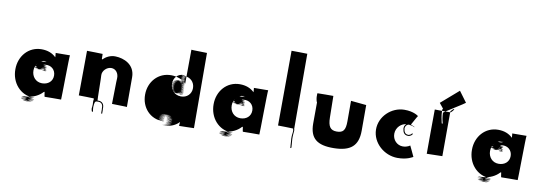

<svg xmlns="http://www.w3.org/2000/svg" viewBox="-60 -1222 4619 1630"><g transform="rotate(10 2250.0 -406.5)"><path d="M64 -253C63 -137 143 -43 255 -41C307 -39 142 -35 254 -30C306 -25 140 -22 252 -20C304 -18 138 -15 249 -13C300 -11 133 -9 244 -8C295 -7 127 -5 235 -3C284 -1 114 -1 222 -1C269 -1 101 -2 211 -3C261 -4 93 -6 201 -9C250 -12 81 -15 192 -20C243 -24 78 -27 191 -29C245 -32 82 -36 199 -40C256 -45 304 -70 334 -103C336 -104 339 -106 341 -107C343 -108 346 -65 350 -65C355 -66 489 -66 491 -66C493 -66 496 -450 500 -449L377 -448C378 -448 380 -411 380 -411C348 -442 307 -458 255 -458C143 -458 64 -366 64 -253ZM217 -269C217 -325 257 -365 307 -366C356 -369 255 -367 303 -367C353 -367 248 -363 298 -363C348 -363 248 -360 298 -360C347 -360 248 -359 298 -359C347 -357 247 -354 297 -354C345 -354 243 -355 291 -355C333 -355 261 -357 261 -357C305 -357 201 -355 249 -354C296 -353 194 -352 242 -350C289 -348 186 -345 232 -340C277 -335 173 -331 222 -327C270 -323 170 -318 223 -311C275 -305 180 -300 235 -296C290 -292 194 -290 247 -289C300 -288 205 -286 261 -286C317 -286 224 -286 279 -289C333 -291 237 -293 289 -295C341 -297 243 -299 296 -302C347 -305 249 -310 300 -310C350 -310 250 -302 301 -300C351 -298 251 -297 302 -295C352 -293 252 -288 303 -288C353 -288 253 -284 303 -284C353 -284 254 -282 305 -281C355 -280 256 -280 308 -280C359 -280 260 -280 311 -281C361 -282 262 -285 312 -285C362 -285 262 -289 312 -289C361 -289 261 -296 311 -296C361 -296 261 -301 311 -301C360 -301 259 -306 309 -311C358 -316 258 -321 308 -323C357 -325 258 -329 308 -334C358 -340 397 -306 397 -256C397 -206 359 -174 307 -174C253 -174 217 -216 217 -269Z M762 -103V-93C762 -86 763 -81 763 -74V-70C762 -66 762 -62 762 -57V-53C762 -48 760 -43 760 -39C760 -27 763 -18 767 -10C769 -7 775 -13 775 -15C772 -24 772 -37 771 -48V-52V-55C771 -57 772 -59 772 -61V-65V-70C775 -84 774 -96 786 -102C791 -102 797 -103 802 -103H807C831 -103 845 -86 845 -61V-55C845 -50 846 -46 846 -42V-38V-34V-30V-18C846 -14 847 -10 849 -8C857 -3 855 -14 855 -18V-29V-34V-38C855 -43 854 -47 854 -51V-55V-61C854 -90 837 -112 807 -112H802H797C795 -112 793 -329 791 -329C789 -367 826 -404 865 -404C906 -404 930 -367 928 -327C926 -326 924 -106 923 -105C922 -104 1053 -103 1052 -101V-357C1052 -468 954 -505 884 -507C842 -509 804 -490 774 -461C775 -463 773 -465 772 -467L771 -509C771 -510 637 -512 636 -512C635 -512 634 -127 633 -127C633 -127 763 -125 763 -124C762 -122 763 -120 764 -119V-118C763 -114 762 -108 762 -103Z M1186 -232C1185 -122 1263 -33 1375 -35C1427 -37 1262 -38 1374 -40C1426 -42 1262 -43 1374 -44C1427 -45 1261 -46 1373 -47C1426 -48 1261 -50 1373 -51C1426 -52 1260 -53 1373 -56C1426 -59 1261 -60 1374 -61C1427 -62 1262 -64 1375 -65C1428 -66 1263 -67 1376 -68C1429 -69 1264 -70 1377 -72C1430 -74 1265 -74 1378 -76C1431 -77 1267 -78 1381 -80C1435 -82 1270 -84 1384 -85C1437 -86 1274 -87 1387 -88C1440 -89 1276 -90 1389 -91C1442 -92 1278 -92 1392 -93C1446 -94 1282 -94 1396 -95C1449 -96 1284 -96 1398 -96C1452 -96 1288 -97 1402 -97C1456 -97 1292 -97 1405 -97C1458 -97 1294 -96 1408 -96C1462 -96 1298 -95 1412 -95C1466 -95 1301 -95 1415 -94C1469 -94 1304 -94 1418 -93C1472 -92 1308 -92 1422 -91C1475 -91 1311 -90 1424 -89C1477 -88 1314 -86 1427 -86C1480 -86 1316 -83 1429 -83C1482 -83 1318 -79 1432 -79C1485 -79 1321 -76 1434 -76C1487 -76 1322 -75 1435 -75C1489 -75 1326 -73 1440 -73C1493 -73 1327 -69 1440 -66C1493 -63 1328 -61 1441 -59C1494 -57 1328 -54 1441 -52C1494 -50 1329 -49 1442 -47C1495 -46 1329 -44 1442 -42C1495 -40 1329 -37 1442 -37C1495 -37 1329 -33 1442 -33C1494 -33 1328 -31 1440 -29C1492 -28 1328 -26 1440 -25C1492 -24 1327 -23 1439 -22C1491 -21 1326 -20 1438 -19C1490 -18 1324 -17 1436 -16C1487 -15 1321 -14 1432 -13C1483 -12 1317 -12 1428 -11C1480 -10 1313 -10 1424 -9C1475 -8 1309 -8 1420 -7C1472 -7 1305 -6 1417 -6C1468 -6 1302 -5 1413 -5C1464 -5 1298 -3 1409 -3C1462 -3 1293 -3 1406 -3C1458 -3 1292 -3 1403 -3C1454 -4 1497 -28 1524 -60C1522 -61 1522 -60 1520 -61C1518 -62 1517 -19 1516 -20C1516 -20 1645 -22 1644 -23C1643 -24 1643 -670 1642 -671C1642 -672 1508 -673 1507 -675L1505 -382C1473 -414 1430 -431 1378 -432C1265 -433 1186 -343 1186 -232ZM1395 -362C1394 -416 1432 -453 1481 -452C1529 -451 1429 -449 1479 -449C1529 -449 1429 -447 1479 -447C1528 -447 1428 -444 1478 -442C1527 -440 1427 -438 1477 -436C1526 -434 1427 -431 1477 -428C1527 -425 1426 -423 1476 -420C1526 -417 1427 -414 1477 -411C1527 -409 1426 -406 1477 -403C1527 -400 1428 -398 1478 -396C1528 -393 1428 -391 1478 -389C1528 -387 1428 -382 1479 -382C1529 -382 1429 -379 1479 -379C1528 -379 1428 -380 1478 -380C1527 -381 1426 -381 1476 -382C1525 -383 1424 -385 1474 -386C1523 -387 1422 -388 1471 -389C1519 -391 1418 -392 1466 -393C1514 -394 1413 -394 1462 -395C1510 -395 1410 -396 1459 -397C1507 -398 1405 -398 1454 -398C1504 -398 1400 -399 1450 -399C1498 -399 1396 -400 1445 -400C1493 -400 1393 -400 1441 -400C1491 -400 1386 -399 1436 -399C1484 -399 1382 -397 1431 -397C1481 -397 1377 -395 1427 -395C1475 -395 1374 -393 1423 -392C1471 -391 1371 -389 1420 -388C1469 -387 1368 -386 1417 -385C1466 -384 1364 -382 1413 -380C1461 -378 1361 -376 1410 -374C1459 -372 1358 -371 1408 -369C1457 -367 1357 -365 1407 -364C1456 -363 1356 -362 1406 -361C1455 -360 1355 -359 1405 -358C1454 -357 1354 -354 1404 -351C1453 -348 1354 -345 1404 -344C1454 -343 1354 -342 1404 -341C1454 -340 1354 -339 1404 -338C1454 -337 1354 -335 1405 -333C1455 -331 1355 -327 1406 -327C1456 -327 1358 -321 1408 -321C1458 -321 1358 -318 1409 -317C1459 -316 1359 -314 1410 -313C1460 -312 1361 -310 1412 -308C1463 -306 1364 -305 1415 -303C1466 -301 1367 -300 1419 -299C1470 -298 1372 -296 1424 -295C1475 -294 1377 -294 1429 -293C1480 -292 1383 -291 1435 -290C1487 -289 1388 -289 1440 -289C1492 -288 1394 -288 1446 -288C1497 -288 1399 -289 1451 -289C1502 -289 1404 -290 1456 -290C1507 -290 1409 -291 1460 -291C1511 -291 1412 -292 1464 -293C1515 -294 1417 -294 1468 -295C1519 -296 1420 -296 1472 -297C1523 -298 1425 -299 1477 -300C1528 -301 1430 -305 1482 -305C1532 -305 1433 -305 1483 -305C1533 -305 1433 -304 1483 -304C1533 -304 1433 -301 1483 -301C1532 -301 1432 -300 1482 -299C1531 -298 1431 -296 1481 -295C1530 -294 1430 -291 1480 -291C1530 -291 1430 -290 1480 -290C1529 -290 1430 -287 1481 -286C1531 -285 1432 -285 1484 -285C1535 -285 1436 -285 1487 -286C1538 -287 1439 -289 1489 -289C1539 -289 1439 -290 1489 -290C1539 -290 1440 -292 1490 -293C1540 -294 1440 -295 1491 -296C1541 -298 1442 -301 1492 -301C1542 -301 1442 -304 1492 -304C1542 -304 1442 -309 1492 -309C1541 -309 1441 -313 1491 -313C1541 -313 1441 -317 1491 -317C1541 -317 1441 -321 1491 -321C1540 -321 1441 -323 1491 -324C1540 -324 1441 -325 1491 -325C1542 -325 1442 -331 1491 -331C1541 -331 1441 -332 1491 -332C1540 -332 1441 -335 1491 -337C1540 -339 1440 -340 1490 -342C1539 -343 1440 -345 1490 -347C1539 -349 1440 -351 1490 -354C1539 -356 1439 -358 1489 -361C1538 -364 1438 -367 1488 -369C1537 -371 1438 -373 1488 -375C1537 -377 1438 -379 1488 -382C1538 -385 1437 -388 1487 -390C1536 -392 1437 -394 1487 -397C1536 -399 1436 -401 1486 -403C1535 -407 1436 -410 1486 -412C1535 -414 1435 -417 1485 -420C1535 -423 1436 -425 1486 -428C1536 -431 1436 -433 1486 -435C1536 -437 1437 -439 1487 -441C1537 -443 1437 -445 1487 -445C1537 -445 1577 -409 1577 -356C1577 -305 1539 -268 1487 -269C1432 -270 1396 -309 1395 -362Z M1773 -253C1772 -137 1852 -43 1964 -41C2016 -39 1851 -35 1963 -30C2015 -25 1849 -22 1961 -20C2013 -18 1847 -15 1958 -13C2009 -11 1842 -9 1953 -8C2004 -7 1836 -5 1944 -3C1993 -1 1823 -1 1931 -1C1978 -1 1810 -2 1920 -3C1970 -4 1802 -6 1910 -9C1959 -12 1790 -15 1901 -20C1952 -24 1787 -27 1900 -29C1954 -32 1791 -36 1908 -40C1965 -45 2013 -70 2043 -103C2045 -104 2048 -106 2050 -107C2052 -108 2055 -65 2059 -65C2064 -66 2198 -66 2200 -66C2202 -66 2205 -450 2209 -449L2086 -448C2087 -448 2089 -411 2089 -411C2057 -442 2016 -458 1964 -458C1852 -458 1773 -366 1773 -253ZM1926 -269C1926 -325 1966 -365 2016 -366C2065 -369 1964 -367 2012 -367C2062 -367 1957 -363 2007 -363C2057 -363 1957 -360 2007 -360C2056 -360 1957 -359 2007 -359C2056 -357 1956 -354 2006 -354C2054 -354 1952 -355 2000 -355C2042 -355 1970 -357 1970 -357C2014 -357 1910 -355 1958 -354C2005 -353 1903 -352 1951 -350C1998 -348 1895 -345 1941 -340C1986 -335 1882 -331 1931 -327C1979 -323 1879 -318 1932 -311C1984 -305 1889 -300 1944 -296C1999 -292 1903 -290 1956 -289C2009 -288 1914 -286 1970 -286C2026 -286 1933 -286 1988 -289C2042 -291 1946 -293 1998 -295C2050 -297 1952 -299 2005 -302C2056 -305 1958 -310 2009 -310C2059 -310 1959 -302 2010 -300C2060 -298 1960 -297 2011 -295C2061 -293 1961 -288 2012 -288C2062 -288 1962 -284 2012 -284C2062 -284 1963 -282 2014 -281C2064 -280 1965 -280 2017 -280C2068 -280 1969 -280 2020 -281C2070 -282 1971 -285 2021 -285C2071 -285 1971 -289 2021 -289C2070 -289 1970 -296 2020 -296C2070 -296 1970 -301 2020 -301C2069 -301 1968 -306 2018 -311C2067 -316 1967 -321 2017 -323C2066 -325 1967 -329 2017 -334C2067 -340 2106 -306 2106 -256C2106 -206 2068 -174 2016 -174C1962 -174 1926 -216 1926 -269Z M2476 -38C2476 -32 2476 -26 2477 -21C2477 -18 2478 -16 2478 -13V-9V-6V-3C2478 3 2487 2 2487 -4V-6V-10V-13C2487 -16 2486 -18 2486 -21V-26C2484 -43 2483 -59 2482 -77V-98C2482 -106 2483 -111 2483 -118L2484 -128C2485 -141 2488 -155 2483 -165L2482 -812C2481 -813 2347 -814 2346 -814C2345 -814 2344 -170 2343 -169C2343 -169 2474 -167 2474 -166C2474 -165 2473 -163 2474 -162C2482 -145 2473 -120 2473 -98V-77C2474 -63 2476 -51 2476 -38Z M2694 -405H2687C2675 -405 2664 -409 2656 -413C2641 -420 2639 -432 2635 -449C2635 -449 2634 -236 2634 -238C2634 -110 2698 -60 2842 -62C2986 -64 3050 -118 3050 -249V-470L2917 -483V-306C2917 -230 2898 -205 2842 -205C2787 -205 2766 -236 2765 -313C2764 -314 2763 -498 2762 -498C2761 -498 2627 -498 2626 -497C2623 -495 2624 -487 2624 -483V-470V-464C2624 -454 2627 -446 2628 -438C2633 -410 2654 -396 2687 -396H2695C2730 -400 2742 -420 2745 -457V-461C2745 -462 2746 -464 2746 -465V-483V-490C2746 -492 2747 -493 2746 -495C2739 -504 2737 -489 2737 -483V-465C2737 -464 2736 -463 2736 -462V-457C2736 -424 2721 -410 2694 -405Z M3445 -274H3450C3460 -275 3480 -286 3482 -296C3483 -305 3473 -300 3472 -296C3472 -293 3454 -283 3450 -283H3446C3417 -283 3408 -303 3405 -330V-335C3407 -355 3427 -377 3449 -366C3450 -366 3497 -455 3499 -454C3499 -454 3460 -488 3376 -487C3266 -486 3166 -393 3168 -279C3170 -165 3274 -75 3387 -74C3474 -73 3520 -106 3521 -106C3522 -106 3478 -197 3478 -197C3478 -197 3456 -178 3416 -178C3367 -178 3326 -219 3327 -273C3328 -326 3371 -369 3422 -370C3463 -371 3487 -354 3487 -355C3486 -361 3469 -365 3464 -368C3431 -387 3399 -371 3396 -335V-329C3399 -298 3411 -274 3445 -274Z M3662 -597C3663 -598 3706 -541 3706 -542C3706 -545 3703 -548 3702 -550C3699 -557 3693 -548 3693 -544V-532C3693 -492 3702 -459 3708 -430C3710 -424 3718 -426 3716 -432C3709 -457 3704 -485 3703 -519C3703 -524 3881 -632 3881 -636L3813 -728ZM3790 -566C3789 -566 3787 -566 3786 -565C3779 -558 3769 -550 3763 -542L3762 -155C3761 -154 3628 -153 3628 -152C3628 -152 3629 -535 3630 -534C3631 -533 3765 -533 3766 -533C3770 -534 3801 -566 3790 -566Z M4000 -253C3999 -137 4079 -43 4191 -41C4243 -39 4078 -35 4190 -30C4242 -25 4076 -22 4188 -20C4240 -18 4074 -15 4185 -13C4236 -11 4069 -9 4180 -8C4231 -7 4063 -5 4171 -3C4220 -1 4050 -1 4158 -1C4205 -1 4037 -2 4147 -3C4197 -4 4029 -6 4137 -9C4186 -12 4017 -15 4128 -20C4179 -24 4014 -27 4127 -29C4181 -32 4018 -36 4135 -40C4192 -45 4240 -70 4270 -103C4272 -104 4275 -106 4277 -107C4279 -108 4282 -65 4286 -65C4291 -66 4425 -66 4427 -66C4429 -66 4432 -450 4436 -449L4313 -448C4314 -448 4316 -411 4316 -411C4284 -442 4243 -458 4191 -458C4079 -458 4000 -366 4000 -253ZM4153 -269C4153 -325 4193 -365 4243 -366C4292 -369 4191 -367 4239 -367C4289 -367 4184 -363 4234 -363C4284 -363 4184 -360 4234 -360C4283 -360 4184 -359 4234 -359C4283 -357 4183 -354 4233 -354C4281 -354 4179 -355 4227 -355C4269 -355 4197 -357 4197 -357C4241 -357 4137 -355 4185 -354C4232 -353 4130 -352 4178 -350C4225 -348 4122 -345 4168 -340C4213 -335 4109 -331 4158 -327C4206 -323 4106 -318 4159 -311C4211 -305 4116 -300 4171 -296C4226 -292 4130 -290 4183 -289C4236 -288 4141 -286 4197 -286C4253 -286 4160 -286 4215 -289C4269 -291 4173 -293 4225 -295C4277 -297 4179 -299 4232 -302C4283 -305 4185 -310 4236 -310C4286 -310 4186 -302 4237 -300C4287 -298 4187 -297 4238 -295C4288 -293 4188 -288 4239 -288C4289 -288 4189 -284 4239 -284C4289 -284 4190 -282 4241 -281C4291 -280 4192 -280 4244 -280C4295 -280 4196 -280 4247 -281C4297 -282 4198 -285 4248 -285C4298 -285 4198 -289 4248 -289C4297 -289 4197 -296 4247 -296C4297 -296 4197 -301 4247 -301C4296 -301 4195 -306 4245 -311C4294 -316 4194 -321 4244 -323C4293 -325 4194 -329 4244 -334C4294 -340 4333 -306 4333 -256C4333 -206 4295 -174 4243 -174C4189 -174 4153 -216 4153 -269Z"/></g></svg>

Font: Hussar Wojna
Style: 3
Weight: 400
Designer: Robert Jablonski
Foundry: Cannot Into Space Fonts
Version: Version 1.01